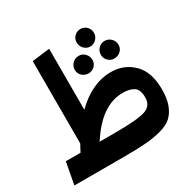

<svg xmlns="http://www.w3.org/2000/svg" viewBox="-170 -964 1148 1140"><g transform="rotate(-30 404.0 -393.5)"><path d="M560.5 -685Q543 -667 519 -667Q495 -667 477.5 -685Q460 -703 460 -728Q460 -753 477.5 -770Q495 -787 519 -787Q543 -787 560.5 -770Q578 -753 578 -728Q578 -703 560.5 -685ZM548 -475Q637 -475 698.5 -414.5Q760 -354 760 -235Q760 -173 744.5 -131Q729 -89 701.5 -63Q674 -37 623 -23Q572 -9 514.5 -4.5Q457 0 368 0H24L52 -150H153Q161 -167 179 -199V-763L300 -778V-360Q417 -475 548 -475ZM431 -534Q405 -534 387 -551Q369 -568 369 -593Q369 -618 387 -636Q405 -654 431 -654Q455 -654 472.5 -636Q490 -618 490 -593Q490 -568 472.5 -551Q455 -534 431 -534ZM607 -654Q633 -654 651 -636Q669 -618 669 -593Q669 -568 651 -551Q633 -534 607 -534Q583 -534 565.5 -551Q548 -568 548 -593Q548 -618 565.5 -636Q583 -654 607 -654ZM386 -150Q545 -150 597.5 -168Q650 -186 650 -243Q650 -297 622 -315Q594 -333 547 -333Q400 -333 284 -150Z"/></g></svg>

Font: FiraGO
Style: Bold
Weight: 700
Designer: bBox Type
Foundry: bBox Type GmbH
Version: Version 1.001;PS 001.001;hotconv 1.0.88;makeotf.lib2.5.64775